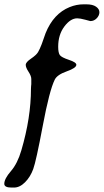

<svg xmlns="http://www.w3.org/2000/svg" viewBox="-22 -740 475 878"><path d="M331.1 -656.2Q300.3 -656.2 272.2 -618.7Q244.1 -581.1 244.1 -526.4Q244.1 -498.5 251.7 -488Q259.3 -477.5 293.2 -466.3Q327.1 -455.1 327.1 -443.8Q327.1 -429.2 283.4 -413.8Q239.7 -398.4 228.5 -376Q204.1 -327.1 173.6 -165Q143.1 -2.9 129.9 33.2Q116.7 69.3 92.5 93.5Q68.4 117.7 42 117.7H30.8Q-2.4 117.7 -2.4 100.6Q-2.4 77.6 27.8 42.7Q58.1 7.8 75.7 -52.7Q119.6 -202.1 119.6 -334L120.1 -344.7L121.1 -355.5Q121.1 -355.5 121.1 -378.9Q121.1 -392.6 108.4 -411.9Q95.7 -431.2 95.7 -443.4Q95.7 -455.6 119.9 -471.9Q144 -488.3 151.9 -501.5Q159.7 -514.6 168.9 -538.6L186.5 -588.4Q222.7 -677.7 296.4 -707.5Q327.6 -720.2 359.9 -720.2H373Q401.9 -720.2 417.2 -709.5Q432.6 -698.7 432.6 -684.1Q432.6 -669.4 420.4 -656.5Q408.2 -643.6 391.1 -643.6Q390.6 -643.6 367.4 -649.9Q344.2 -656.2 331.1 -656.2Z"/></svg>

Font: Averia Libre Light
Style: Italic
Weight: 300
Italic angle: -8.5°
Version: Version 1.002